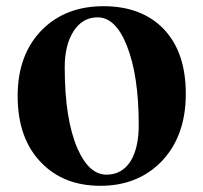

<svg xmlns="http://www.w3.org/2000/svg" viewBox="-20 -583 657 620"><path d="M115 -56Q37 -134 37 -273Q37 -409 118 -489Q194 -563 314 -563Q435 -563 506 -492Q580 -417 580 -280Q580 -141 499 -59Q423 17 304 17Q187 17 115 -56ZM402 -63Q428 -106 428 -179Q428 -341 389 -437Q353 -527 295 -527Q247 -527 218 -483Q189 -438 189 -366Q189 -198 230 -104Q267 -19 324 -19Q374 -19 402 -63Z"/></svg>

Font: Source Han Serif SC Heavy
Style: Regular
Weight: 900
Designer: Ryoko NISHIZUKA  (kana & ideographs); Frank Grießhammer (Latin, Greek & Cyrillic); Wenlong ZHANG  (bopomofo); Sandoll Co
Foundry: Adobe Systems Incorporated
Version: Version 1.001 October 20, 2017